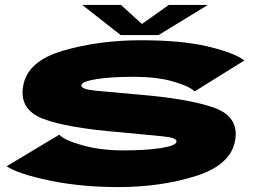

<svg xmlns="http://www.w3.org/2000/svg" viewBox="-20 -755 1074 780"><path d="M461 5Q309 5 181.8 -21.5Q54.5 -48 7 -79.5L221 -208Q240.5 -185.5 314.8 -164.8Q389 -144 480.5 -144Q572.5 -144 633.8 -153.5Q695 -163 697 -179.5Q697.5 -180.5 697 -182Q695 -195.5 643 -201Q586.5 -207 471.5 -217.5Q253.5 -235 155.5 -272.2Q57.5 -309.5 74 -405Q91 -507 236.5 -549.2Q382 -591.5 553.5 -591.5Q716.5 -591.5 823 -566.5Q929.5 -541.5 973 -509.5L770.5 -383.5Q750 -404.5 684 -423.8Q618 -443 521 -443Q431.5 -443 371.8 -433.5Q312 -424 310.5 -408.5Q310 -407.5 310.5 -406.5Q312.5 -392 369.5 -386.5Q431 -380.5 541 -371Q746 -354 848.8 -317.8Q951.5 -281.5 935.5 -185.5Q918.5 -85 775.8 -40Q633 5 461 5ZM470.5 -612.5 314 -735H471.5L556.5 -657.5L666 -735H824.5L624 -612.5Z"/></svg>

Font: Anybody UltraExpanded ExtraBold
Style: Italic
Weight: 800
Width: 9
Italic angle: -10°
Designer: Tyler Finck
Foundry: Etcetera Type Company
Version: Version 1.010; ttfautohint (v1.8.3) -l 8 -r 50 -G 200 -x 14 